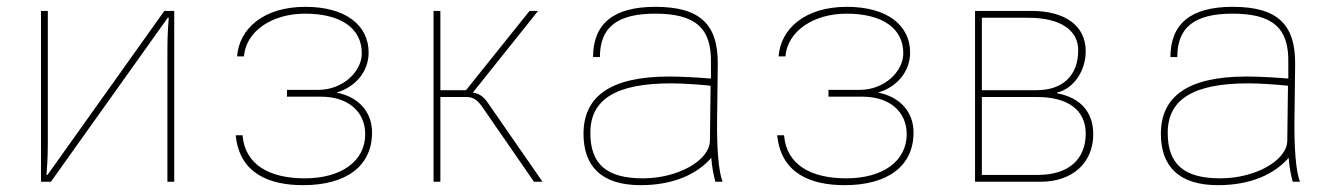

<svg xmlns="http://www.w3.org/2000/svg" viewBox="-20 -532 3905 562"><path d="M100 0H129L471 -480H474C470 -433 470 -407 470 -360V0H490V-500H461L119 -20H116C120 -67 120 -93 120 -140V-500H100Z M1069 -144C1069 -209 1024 -250 965 -261C1023 -278 1059 -325 1059 -378C1059 -458 992 -512 874 -512C750 -512 680 -447 674 -367H694C700 -440 775 -492 873 -492C978 -492 1039 -449 1039 -376C1039 -322 983 -269 912 -269H820V-249H920C998 -249 1049 -206 1049 -139C1049 -61 980 -10 872 -10C770 -10 697 -49 690 -136H670C681 -23 770 10 867 10C995 10 1069 -47 1069 -144Z M1346 -248C1364 -248 1377 -240 1391 -220L1543 0H1568L1408 -231C1395 -250 1381 -259 1364 -261L1555 -500H1530L1344 -268H1269V-500H1249V0H1269V-248Z M2058 -120C2057 -62 1964 -10 1862 -10C1755 -10 1708 -52 1708 -143C1708 -242 1784 -288 1944 -288C1974 -288 2025 -285 2060 -281ZM1688 -140C1688 -47 1739 10 1855 10C1951 10 2020 -22 2062 -70C2064 -42 2069 -18 2074 0H2095C2083 -31 2078 -100 2079 -182L2081 -344C2082 -462 2028 -512 1898 -512C1775 -512 1716 -462 1716 -365H1736C1736 -451 1785 -492 1898 -492C2015 -492 2063 -450 2061 -349V-302C2027 -305 1975 -308 1939 -308C1764 -308 1688 -248 1688 -140Z M2654 -144C2654 -209 2609 -250 2550 -261C2608 -278 2644 -325 2644 -378C2644 -458 2577 -512 2459 -512C2335 -512 2265 -447 2259 -367H2279C2285 -440 2360 -492 2458 -492C2563 -492 2624 -449 2624 -376C2624 -322 2568 -269 2497 -269H2405V-249H2505C2583 -249 2634 -206 2634 -139C2634 -61 2565 -10 2457 -10C2355 -10 2282 -49 2275 -136H2255C2266 -23 2355 10 2452 10C2580 10 2654 -47 2654 -144Z M3016 -248C3107 -248 3158 -209 3158 -141C3158 -65 3107 -20 3018 -20H2854V-248ZM2990 -480C3082 -480 3136 -445 3136 -385C3136 -311 3091 -268 3014 -268H2854V-480ZM3026 0C3119 0 3180 -55 3180 -139C3180 -204 3143 -246 3074 -259V-261C3122 -272 3158 -324 3158 -382C3158 -458 3096 -500 3000 -500H2834V0Z M3748 -120C3747 -62 3654 -10 3552 -10C3445 -10 3398 -52 3398 -143C3398 -242 3474 -288 3634 -288C3664 -288 3715 -285 3750 -281ZM3378 -140C3378 -47 3429 10 3545 10C3641 10 3710 -22 3752 -70C3754 -42 3759 -18 3764 0H3785C3773 -31 3768 -100 3769 -182L3771 -344C3772 -462 3718 -512 3588 -512C3465 -512 3406 -462 3406 -365H3426C3426 -451 3475 -492 3588 -492C3705 -492 3753 -450 3751 -349V-302C3717 -305 3665 -308 3629 -308C3454 -308 3378 -248 3378 -140Z"/></svg>

Font: Perun Thin
Style: Regular
Weight: 100
Foundry: Copyright (c) Stefan Peev, Context Ltd, 2016
Version: Version 1.089